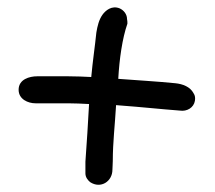

<svg xmlns="http://www.w3.org/2000/svg" viewBox="-20 -565 589 526"><path d="M31 -319C31 -293 57 -282 77 -282H166C186 -282 203 -281 224 -280C221 -228 218 -174 214 -122V-90C214 -79 221 -71 227 -66C256 -47 288 -68 288 -100C288 -107 289 -115 289 -124C289 -175 295 -224 298 -277L310 -276C365 -272 420 -266 473 -262C492 -259 511 -270 514 -289C515 -296 515 -303 510 -310C501 -327 481 -335 460 -337C410 -342 356 -345 304 -349C307 -403 315 -460 329 -500V-503C329 -506 329 -507 328 -513C328 -526 319 -537 308 -542C286 -551 269 -536 261 -525C251 -511 247 -494 244 -476C240 -437 234 -398 230 -354C211 -355 188 -356 167 -356H82C61 -356 31 -348 31 -319Z"/></svg>

Font: Scribbler
Style: ExBd
Weight: 800
Designer: Mew Too
Foundry: Cannot Into Space Fonts
Version: Version 1.001